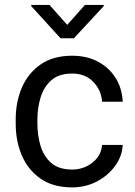

<svg xmlns="http://www.w3.org/2000/svg" viewBox="-20 -770 563 799"><path d="M280.3 -64.5Q328.6 -64.5 365 -93.5Q401.4 -122.6 404.8 -167H490.7Q488.3 -120.1 459.2 -79.8Q430.2 -39.6 383.3 -14.9Q336.4 9.8 280.3 9.8Q200.7 9.8 148.7 -26.6Q96.7 -63 71 -123Q45.4 -183.1 45.4 -253.9V-274.4Q45.4 -345.2 71 -405.3Q96.7 -465.3 148.9 -501.7Q201.2 -538.1 280.3 -538.1Q342.3 -538.1 388.7 -512.9Q435.1 -487.8 461.7 -444.6Q488.3 -401.4 490.7 -346.7H404.8Q401.4 -395.5 367.9 -429.7Q334.5 -463.9 280.3 -463.9Q224.6 -463.9 193.1 -435.5Q161.6 -407.2 148.7 -363.8Q135.7 -320.3 135.7 -274.4V-253.9Q135.7 -207.5 148.4 -164.1Q161.1 -120.6 192.6 -92.5Q224.1 -64.5 280.3 -64.5ZM186 -749.5 259.8 -666.5 333.5 -749.5H411.6V-744.6L287.6 -610.8H231.9L109.9 -744.6V-749.5Z"/></svg>

Font: Vazirmatn RD UI
Style: Regular
Weight: 400
Designer: Saber Rastikerdar
Foundry: Saber Rastikerdar
Version: Version 33.003